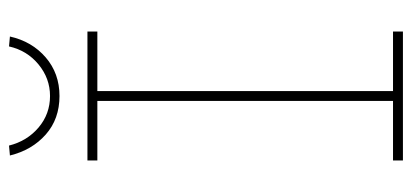

<svg xmlns="http://www.w3.org/2000/svg" viewBox="-264 -650 914 426"><g transform="rotate(-90 193.0 -437.0)"><path d="M50 0V-22H182V-678H50V-700H336V-678H204V-22H336V0ZM193 -762Q142 -762 107.5 -792.5Q73 -823 61 -872L83 -874Q93 -834 123 -808.5Q153 -783 193 -783Q232 -783 263 -808.5Q294 -834 303 -874L325 -872Q314 -823 278.5 -792.5Q243 -762 193 -762Z"/></g></svg>

Font: Lexend Thin
Style: Regular
Weight: 100
Designer: Bonnie Shaver-Troup, Thomas Jockin
Foundry: Lexend
Version: Version 1.007; ttfautohint (v1.8.3)